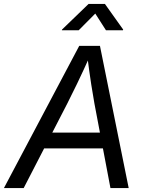

<svg xmlns="http://www.w3.org/2000/svg" viewBox="-42 -962 746 982"><path d="M-22 0 363.3 -727.5H469.2L616.2 0H522.9L440.9 -432.6Q434.1 -468.8 424.6 -530.3Q415 -591.8 403.3 -684.1H421.9Q381.8 -595.2 352.5 -534.4Q323.2 -473.6 302.2 -432.6L79.1 0ZM145.5 -203.1 158.7 -283.7H529.3L516.1 -203.1ZM360.4 -807.1H274.4L275.4 -811L411.1 -941.9H494.6L587.9 -811L586.9 -807.1H500L445.3 -892.6Z"/></svg>

Font: Inter 17pt
Style: Italic
Weight: 400
Italic angle: -9.3988°
Version: Version 4.001;git-66647c0bb